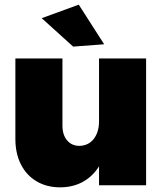

<svg xmlns="http://www.w3.org/2000/svg" viewBox="-20 -795 708 824"><path d="M607 -544V0H405V-81Q377 -37 334.5 -14Q292 9 238 9Q181 9 137.5 -16.5Q94 -42 70 -89Q46 -136 46 -199V-544H248V-256Q248 -216 268 -192.5Q288 -169 321 -169Q360 -170 382.5 -199Q405 -228 405 -275V-544ZM318 -775 427 -605 294 -595 159 -717Z"/></svg>

Font: Gontserrat ExtraBold
Style: Regular
Weight: 800
Designer: Julieta Ulanovsky
Foundry: Julieta Ulanovsky
Version: Version 6.001